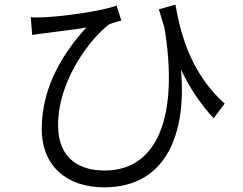

<svg xmlns="http://www.w3.org/2000/svg" viewBox="-20 -755 1040 823"><path d="M112 -681 118 -605C138 -608 155 -611 174 -613C211 -618 297 -628 350 -637C263 -541 159 -394 159 -203C159 -40 270 48 426 48C703 48 779 -198 756 -456C794 -377 839 -309 896 -248L943 -311C796 -442 753 -615 732 -735L661 -715L685 -636C746 -264 660 -24 428 -24C324 -24 229 -72 229 -218C229 -425 384 -604 447 -650C461 -657 487 -663 500 -667L480 -731C422 -709 253 -684 166 -681C147 -680 127 -680 112 -681Z"/></svg>

Font: Noto Sans KR DemiLight
Style: Regular
Weight: 350
Designer: Ryoko NISHIZUKA 西塚涼子 (kana, bopomofo & ideographs); Paul D. Hunt (Latin, Greek & Cyrillic); Sandoll Communications 산돌커뮤니
Foundry: Adobe
Version: Version 2.004;hotconv 1.0.118;makeotfexe 2.5.65603